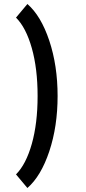

<svg xmlns="http://www.w3.org/2000/svg" viewBox="-20 -830 428 960"><path d="M117 110 60 42Q110 -8 139 -110.5Q168 -213 168 -350Q168 -487 139 -589.5Q110 -692 60 -742L117 -810Q185 -751 226.5 -626.5Q268 -502 268 -350Q268 -198 226.5 -73.5Q185 51 117 110Z"/></svg>

Font: Laverick
Style: Regular
Weight: 400
Designer: Daniel Pimley
Foundry: Daniel Pimley
Version: Version 1.000;PS 001.001;hotconv 1.0.56